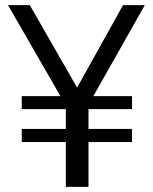

<svg xmlns="http://www.w3.org/2000/svg" viewBox="-20 -729 596 749"><path d="M495.1 -354V-303.2H325.2V-226.1H495.1V-174.8H325.2V0H236.8V-174.8H64.9V-226.1H236.8V-303.2H64.9V-354H215.8L11.2 -709H96.2L280.8 -387.2L460 -709H544.9L344.2 -354Z"/></svg>

Font: SolaimanLipi
Style: Normal
Weight: 400
Designer: Solaiman Karim
Foundry: Al Mamun Sumon
Version: Version 2.000